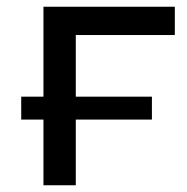

<svg xmlns="http://www.w3.org/2000/svg" viewBox="-20 -550 556 570"><path d="M205 -446V-263H431V-195H205V0H109V-195H43V-263H109V-530H499V-446Z"/></svg>

Font: Montserrat Alternates Medium
Style: Regular
Weight: 500
Designer: Julieta Ulanovsky
Foundry: Julieta Ulanovsky
Version: Version 7.200